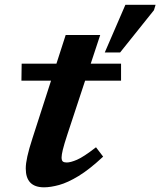

<svg xmlns="http://www.w3.org/2000/svg" viewBox="-20 -788 684 820"><path d="M268 -214.5Q253.5 -170.5 248.2 -148.2Q243 -126 243 -116Q243 -102.5 248.5 -98.2Q254 -94 265 -94Q281.5 -94 309 -105.8Q336.5 -117.5 390 -159L420.5 -119Q362 -64.5 315.5 -36.2Q269 -8 232.5 2Q196 12 168 12Q90 12 90 -68.5Q90 -89.5 96.8 -120.2Q103.5 -151 119 -198.5L198 -443.5H71.5L72.5 -516H221L260.5 -638.5H408L367.5 -516H497V-443.5H343.5ZM427.5 -564 515.5 -767.5H644.5L637.5 -744.5L493 -564Z"/></svg>

Font: Newsreader 6pt SemiBold
Style: Italic
Weight: 600
Italic angle: -17°
Designer: Hugues Gentile
Foundry: Production Type
Version: Version 1.003; ttfautohint (v1.8.3)